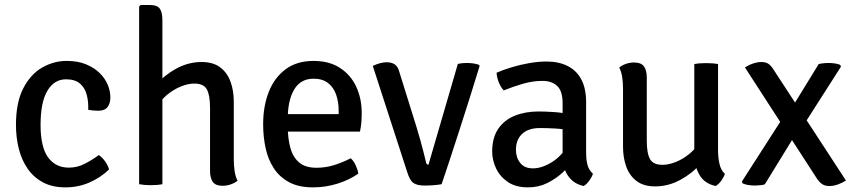

<svg xmlns="http://www.w3.org/2000/svg" viewBox="-20 -756 3506 788"><path d="M342 -305.5Q343.5 -337.5 336.2 -366Q329 -394.5 308.8 -412.5Q288.5 -430.5 251 -430.5Q202.5 -430.5 174.5 -383.5Q146.5 -336.5 146.5 -243.5Q146.5 -152.5 177.2 -110.2Q208 -68 262.5 -68Q297.5 -68 328.2 -84Q359 -100 385.5 -119.5Q398.5 -111.5 411 -94.2Q423.5 -77 427.5 -60.5Q393.5 -27.5 347.5 -7.2Q301.5 13 248 13Q194.5 13 156 -7.8Q117.5 -28.5 93 -64.2Q68.5 -100 57 -146.2Q45.5 -192.5 45.5 -243.5Q45.5 -335.5 75.5 -393.5Q105.5 -451.5 153.2 -478.8Q201 -506 253.5 -506Q299.5 -506 333.2 -492Q367 -478 389.2 -456Q411.5 -434 422.2 -407.8Q433 -381.5 433 -356.5Q433 -332 421.5 -316.8Q410 -301.5 383 -301.5Q371.5 -301.5 362 -302.5Q352.5 -303.5 342 -305.5Z M646.5 0Q626.5 4 598.5 4Q572.5 4 551 0V-729L557.5 -735.5H594Q625.5 -735.5 636 -720.2Q646.5 -705 646.5 -672ZM939.5 -103.5Q939.5 -77.5 942.8 -54.5Q946 -31.5 955 -14.5Q944.5 -5.5 927.8 0.5Q911 6.5 893.5 6.5Q865 6.5 853.5 -9.2Q842 -25 842 -56V-314Q842 -366 828.8 -389.5Q815.5 -413 777.5 -413Q751 -413 721 -400.5Q691 -388 664.5 -365.8Q638 -343.5 622 -313.5V-409Q655 -448 704.2 -474.8Q753.5 -501.5 807.5 -501.5Q854.5 -501.5 883.5 -479.8Q912.5 -458 926 -421Q939.5 -384 939.5 -338.5Z M1121 -216V-287.5H1370V-300.5Q1370 -336.5 1359.8 -366.8Q1349.5 -397 1326.8 -415Q1304 -433 1267 -433Q1214 -433 1187.5 -388.8Q1161 -344.5 1161 -268V-238Q1161 -189.5 1171.2 -150.8Q1181.5 -112 1207 -89.8Q1232.5 -67.5 1279 -67.5Q1317.5 -67.5 1352.5 -78.8Q1387.5 -90 1419.5 -106.5Q1432 -95 1440.2 -76.8Q1448.5 -58.5 1450.5 -43.5Q1415 -18 1365.8 -2.5Q1316.5 13 1264.5 13Q1206 13 1166.5 -8.2Q1127 -29.5 1103.5 -65.8Q1080 -102 1070 -148.5Q1060 -195 1060 -246Q1060 -320.5 1083.2 -379.2Q1106.5 -438 1152.5 -472Q1198.5 -506 1267 -506Q1331.5 -506 1375.5 -477.2Q1419.5 -448.5 1442 -400.2Q1464.5 -352 1464.5 -292.5Q1464.5 -269.5 1463 -252.8Q1461.5 -236 1457.5 -216Z M1859 -493.5Q1869.5 -496 1878.8 -496.8Q1888 -497.5 1896.5 -497.5Q1909.5 -497.5 1922 -495.8Q1934.5 -494 1946 -490L1948.5 -485.5Q1931 -428 1909.8 -360.5Q1888.5 -293 1866.8 -225.8Q1845 -158.5 1825.8 -99.8Q1806.5 -41 1792.5 0Q1776.5 3 1758 4.2Q1739.5 5.5 1722 5.5Q1693 5.5 1677.5 -4.5Q1662 -14.5 1651 -50.5L1510 -485.5Q1527 -493.5 1541 -497Q1555 -500.5 1567 -500.5Q1587.5 -500.5 1600.5 -491.5Q1613.5 -482.5 1619.5 -459L1689 -236Q1697 -210.5 1704.8 -182Q1712.5 -153.5 1719 -128.5Q1725.5 -103.5 1729 -88Q1731 -80 1738.5 -80Z M2000 -134Q2000 -191 2025 -227.5Q2050 -264 2093 -281.2Q2136 -298.5 2190.5 -298.5Q2219 -298.5 2254.8 -296Q2290.5 -293.5 2320.5 -286V-220Q2293.5 -226.5 2259.5 -228.5Q2225.5 -230.5 2196 -230.5Q2149 -230.5 2123.2 -206.8Q2097.5 -183 2097.5 -141Q2097.5 -109 2115.2 -87Q2133 -65 2167 -65Q2204 -65 2245.8 -91Q2287.5 -117 2315.5 -167.5L2331 -90.5Q2313 -69.5 2286.5 -45.5Q2260 -21.5 2225 -4.2Q2190 13 2146.5 13Q2097 13 2064.5 -9Q2032 -31 2016 -64.8Q2000 -98.5 2000 -134ZM2413.5 -43Q2409.5 -30 2398.8 -15Q2388 0 2375.5 7.5Q2345 0.5 2326.8 -16.5Q2308.5 -33.5 2299.5 -56.8Q2290.5 -80 2289 -106.5V-333Q2289 -382 2267 -403Q2245 -424 2206 -424Q2167.5 -424 2127.2 -412.5Q2087 -401 2047.5 -385Q2035.5 -397 2027.2 -417.8Q2019 -438.5 2018 -457.5Q2045.5 -469.5 2080.2 -480Q2115 -490.5 2152.2 -497Q2189.5 -503.5 2223.5 -503.5Q2273 -503.5 2309.5 -485.2Q2346 -467 2365.8 -430Q2385.5 -393 2385.5 -336V-131Q2385.5 -102 2390.8 -80.5Q2396 -59 2413.5 -43Z M2927 -139.5Q2927 -110 2932.8 -83.8Q2938.5 -57.5 2955 -42.5Q2951 -29.5 2940.5 -14.8Q2930 0 2917 7.5Q2870 -3 2849.8 -39.8Q2829.5 -76.5 2829.5 -123V-493Q2849.5 -497 2878 -497Q2906 -497 2927 -493ZM2537 -389.5Q2537 -415.5 2533.8 -438.5Q2530.5 -461.5 2521.5 -478.5Q2532 -488 2548.5 -493.8Q2565 -499.5 2583 -499.5Q2611 -499.5 2622.8 -483.8Q2634.5 -468 2634.5 -437V-178.5Q2634.5 -126.5 2647.8 -103Q2661 -79.5 2699 -79.5Q2725 -79.5 2755 -91.8Q2785 -104 2811.8 -126.5Q2838.5 -149 2854.5 -178.5V-83.5Q2821.5 -44.5 2772.2 -17.8Q2723 9 2668.5 9Q2622 9 2593 -12.8Q2564 -34.5 2550.5 -71.5Q2537 -108.5 2537 -153.5Z M3037.5 -479Q3052 -489 3070.2 -495.2Q3088.5 -501.5 3104.5 -501.5Q3123 -501.5 3133.8 -494Q3144.5 -486.5 3154 -471.5L3452 -15Q3438 -6 3419.5 0.8Q3401 7.5 3384 7.5Q3366 7.5 3354.8 0Q3343.5 -7.5 3333.5 -22ZM3340 -493Q3347 -495 3358.2 -496.2Q3369.5 -497.5 3380 -497.5Q3395 -497.5 3407.2 -495.5Q3419.5 -493.5 3428 -490L3431.5 -482.5L3276.5 -240L3249.5 -212L3119 0.5Q3112.5 3 3100.2 4.2Q3088 5.5 3077.5 5.5Q3063.5 5.5 3050.5 3.2Q3037.5 1 3028.5 -3L3024.5 -10.5L3197 -279L3227 -309Z"/></svg>

Font: Signika Negative
Style: Regular
Weight: 400
Designer: Anna Giedry
Foundry: Anna Giedry
Version: Version 2.001